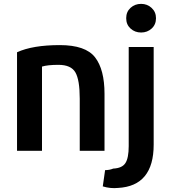

<svg xmlns="http://www.w3.org/2000/svg" viewBox="-20 -773 876 992"><path d="M68 6V-503Q149 -540 289 -540Q422 -540 471 -477Q520 -414 520 -288V6H392V-263Q392 -360 369.5 -399Q347 -438 282 -438Q226 -438 197 -429V6ZM590 198Q550 202 511 190L523 106Q546 106 565 98Q611 96 628 69.5Q645 43 645 -18V-530H774V-26Q774 188 590 198ZM786 -679Q786 -646 763.5 -625.5Q741 -605 709 -605Q677 -605 654.5 -625.5Q632 -646 632 -679Q632 -712 654.5 -732.5Q677 -753 709 -753Q741 -753 763.5 -732Q786 -711 786 -679Z"/></svg>

Font: Repo
Style: DemiBold
Weight: 600
Designer: Stefan Peev
Foundry: Context Ltd
Version: Version 001.000